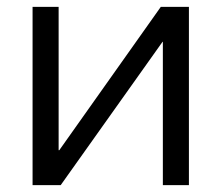

<svg xmlns="http://www.w3.org/2000/svg" viewBox="-20 -540 646 560"><path d="M151 -102H153L449 -520H531V0H455V-418H454L157 0H75V-520H151Z"/></svg>

Font: M PLUS 1p
Style: Regular
Weight: 400
Version: Version 1.062